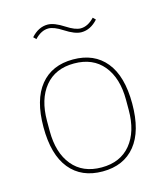

<svg xmlns="http://www.w3.org/2000/svg" viewBox="-108 -784 755 878"><g transform="rotate(-15 270.0 -345.0)"><path d="M341 -628Q310 -628 264 -658Q224 -684 198 -684Q164 -684 133 -651L121 -663Q156 -702 199 -702Q230 -702 276 -672Q316 -646 342 -646Q376 -646 407 -679L419 -667Q384 -628 341 -628ZM425 -55.5Q370 12 270 12Q170 12 115 -55.5Q60 -123 60 -253Q60 -383 115 -450.5Q170 -518 270 -518Q370 -518 425 -450.5Q480 -383 480 -253Q480 -123 425 -55.5ZM457 -229V-277Q457 -380 408 -439.5Q359 -499 270 -499Q181 -499 132 -439.5Q83 -380 83 -277V-229Q83 -126 132 -66.5Q181 -7 270 -7Q359 -7 408 -66.5Q457 -126 457 -229Z"/></g></svg>

Font: IBM Plex Sans Thin
Style: Regular
Weight: 100
Designer: Mike Abbink, Paul van der Laan, Pieter van Rosmalen
Foundry: Bold Monday
Version: Version 3.0